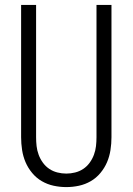

<svg xmlns="http://www.w3.org/2000/svg" viewBox="-20 -755 540 782"><path d="M250 7Q224 7 198.5 1.5Q173 -4 150.5 -17Q128 -30 111 -50.5Q94 -71 84 -94.5Q74 -118 70 -144Q66 -170 66 -196V-735H127V-196Q127 -178 129 -160Q131 -142 137.5 -124.5Q144 -107 155 -92Q166 -77 181 -67Q196 -57 214 -52.5Q232 -48 250 -48Q268 -48 286 -52.5Q304 -57 319 -67Q334 -77 345 -92Q356 -107 362.5 -124.5Q369 -142 371 -160Q373 -178 373 -196V-735H434V-196Q434 -170 430 -144Q426 -118 416 -94.5Q406 -71 389 -50.5Q372 -30 349.5 -17Q327 -4 301.5 1.5Q276 7 250 7Z"/></svg>

Font: Iosevka Light
Style: Regular
Weight: 300
Monospace: yes
Designer: Belleve Invis
Foundry: Belleve Invis
Version: Version 32.5.0; ttfautohint (v1.8.4)